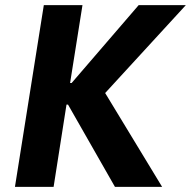

<svg xmlns="http://www.w3.org/2000/svg" viewBox="-20 -725 741 745"><path d="M38 0 150 -705H300L252 -403H258L518 -705H701L355 -328L365 -402L609 0H426L244 -319H238L188 0Z"/></svg>

Font: Nunito Sans 7pt Condensed ExtraBold
Style: Italic
Weight: 800
Width: 3
Italic angle: -9°
Designer: Vernon Adams
Foundry: Vernon Adams
Version: Version 3.101;gftools[0.9.27]